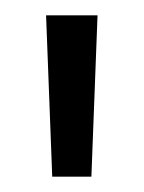

<svg xmlns="http://www.w3.org/2000/svg" viewBox="-20 -684 187 250"><path d="M99 -454H48L40 -664H107Z"/></svg>

Font: Sulphur Point Light
Style: Regular
Weight: 300
Designer: Noponies / Dale Sattler
Foundry: Noponies
Version: Version 1.000; ttfautohint (v1.8)